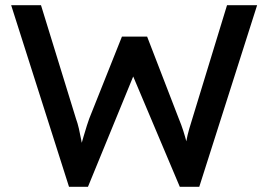

<svg xmlns="http://www.w3.org/2000/svg" viewBox="-20 -720 1034 740"><path d="M246 0 23 -700H138L273 -262Q279 -246 284 -224.5Q289 -203 293 -181Q297 -159 300.5 -140Q304 -121 307 -109L278 -110Q293 -163 301.5 -192Q310 -221 315 -236.5Q320 -252 324 -263L450 -579H547L669 -263Q679 -239 686.5 -215.5Q694 -192 700 -168.5Q706 -145 713 -119L687 -112Q692 -139 694.5 -154.5Q697 -170 699 -180Q701 -190 703 -199.5Q705 -209 709.5 -224Q714 -239 722 -265L855 -700H971L748 0H673L488 -438L497 -434L319 0Z"/></svg>

Font: Our Lexend
Style: Regular
Weight: 400
Designer: Bonnie Shaver-Troup, Thomas Jockin
Foundry: Lexend
Version: Version 1.007